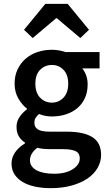

<svg xmlns="http://www.w3.org/2000/svg" viewBox="-20 -762 560 999"><path d="M244 217Q200 217 162.5 209Q125 201 98 185Q71 169 55.5 145Q40 121 40 89Q40 58 58 31.5Q76 5 110 -16V-20Q91 -32 78.5 -52Q66 -72 66 -102Q66 -131 82.5 -154.5Q99 -178 120 -193V-197Q95 -216 75.5 -249.5Q56 -283 56 -327Q56 -369 72 -402Q88 -435 114.5 -457.5Q141 -480 176 -491.5Q211 -503 250 -503Q270 -503 288.5 -499.5Q307 -496 322 -491H498V-406H408Q420 -392 428 -370.5Q436 -349 436 -323Q436 -282 421.5 -251Q407 -220 382 -199Q357 -178 323 -167Q289 -156 250 -156Q234 -156 217 -159Q200 -162 183 -169Q172 -159 165.5 -149Q159 -139 159 -122Q159 -101 176.5 -89Q194 -77 239 -77H326Q415 -77 460.5 -48.5Q506 -20 506 44Q506 80 487.5 112Q469 144 435 167Q401 190 352.5 203.5Q304 217 244 217ZM250 -228Q285 -228 310 -253.5Q335 -279 335 -327Q335 -373 310.5 -398.5Q286 -424 250 -424Q214 -424 189 -399Q164 -374 164 -327Q164 -279 189 -253.5Q214 -228 250 -228ZM262 142Q322 142 358.5 118.5Q395 95 395 63Q395 34 372.5 24Q350 14 308 14H241Q201 14 174 7Q136 36 136 72Q136 105 169.5 123.5Q203 142 262 142ZM105 -607 216 -742H332L443 -607L398 -564L276 -667H272L150 -564Z"/></svg>

Font: CV Source Sans Light
Style: Bold
Weight: 600
Designer: Paul D. Hunt
Foundry: Adobe Systems Incorporated
Version: Version 3.001